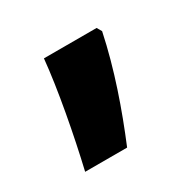

<svg xmlns="http://www.w3.org/2000/svg" viewBox="-73 -221 428 420"><g transform="rotate(-30 140.5 -11.0)"><path d="M34 119H140C172 42 202 -43 220 -129L213 -141H80C73 -68 53 38 34 119Z"/></g></svg>

Font: Noto Sans Gurmukhi SemiCondensed
Style: Bold
Weight: 700
Width: 4
Designer: Jelle Bosma - Monotype Design Team
Foundry: Monotype Imaging Inc.
Version: Version 2.004